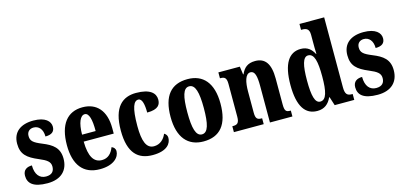

<svg xmlns="http://www.w3.org/2000/svg" viewBox="-67 -1208 3509 1667"><g transform="rotate(-15 1688.0 -375.0)"><path d="M197 10C321 10 385 -58 385 -161C385 -258 329 -298 240 -334C164 -365 142 -384 142 -429C142 -467 167 -489 203 -489C248 -489 283 -454 283 -387C341 -387 367 -410 367 -453C367 -501 324 -548 216 -548C104 -548 29 -496 29 -389C29 -294 77 -254 177 -212C244 -184 274 -163 274 -120C274 -80 254 -50 199 -50C142 -50 104 -92 104 -175C60 -175 23 -156 23 -103C23 -36 67 10 197 10Z M668 10C795 10 846 -53 846 -105C846 -128 831 -143 813 -149C794 -100 762 -62 705 -62C632 -62 594 -123 592 -258H862V-307C862 -465 784 -549 658 -549C522 -549 443 -453 443 -265C443 -91 517 10 668 10ZM716 -320H594C595 -427 622 -486 662 -486C700 -486 717 -423 716 -320Z M1142 10C1275 10 1311 -52 1311 -100C1311 -121 1300 -135 1284 -144C1265 -97 1227 -61 1172 -61C1104 -61 1077 -132 1077 -267C1077 -438 1104 -488 1144 -488C1179 -488 1190 -429 1190 -359C1294 -359 1312 -401 1312 -444C1312 -501 1266 -549 1139 -549C1021 -549 928 -482 928 -266C928 -61 1014 10 1142 10Z M1599 10C1748 10 1825 -82 1825 -270C1825 -458 1740 -549 1602 -549C1454 -549 1376 -458 1376 -270C1376 -82 1461 10 1599 10ZM1601 -53C1547 -53 1527 -128 1527 -270C1527 -412 1546 -485 1600 -485C1655 -485 1675 -412 1675 -270C1675 -128 1656 -53 1601 -53Z M1873 0H2141V-53H2138C2101 -53 2083 -62 2083 -118V-309C2083 -390 2098 -465 2146 -465C2186 -465 2197 -415 2197 -330V0H2399V-53H2395C2358 -53 2344 -62 2344 -123V-356C2344 -491 2298 -549 2210 -549C2140 -549 2107 -516 2084 -464H2080L2070 -536H1877V-483H1881C1916 -483 1936 -474 1936 -418V-122C1936 -62 1915 -53 1877 -53H1873Z M2622 10C2686 10 2725 -23 2750 -78H2754L2779 0H2955V-53H2948C2907 -53 2888 -69 2888 -130V-760H2666V-707H2674C2709 -707 2739 -700 2739 -644V-583C2739 -544 2739 -503 2741 -472H2737C2714 -516 2680 -548 2619 -548C2514 -548 2453 -460 2453 -267C2453 -75 2514 10 2622 10ZM2667 -62C2620 -62 2602 -130 2602 -268C2602 -403 2620 -477 2667 -477C2723 -477 2739 -403 2739 -269C2739 -135 2722 -62 2667 -62Z M3165 10C3289 10 3353 -58 3353 -161C3353 -258 3297 -298 3208 -334C3132 -365 3110 -384 3110 -429C3110 -467 3135 -489 3171 -489C3216 -489 3251 -454 3251 -387C3309 -387 3335 -410 3335 -453C3335 -501 3292 -548 3184 -548C3072 -548 2997 -496 2997 -389C2997 -294 3045 -254 3145 -212C3212 -184 3242 -163 3242 -120C3242 -80 3222 -50 3167 -50C3110 -50 3072 -92 3072 -175C3028 -175 2991 -156 2991 -103C2991 -36 3035 10 3165 10Z"/></g></svg>

Font: Noto Serif Armenian ExtraCondensed ExtraBold
Style: Regular
Weight: 800
Width: 2
Designer: Monotype Design Team
Foundry: Monotype Imaging Inc.
Version: Version 2.008